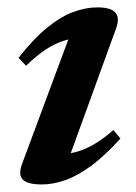

<svg xmlns="http://www.w3.org/2000/svg" viewBox="-20 -476 360 508"><path d="M39 -44 171 -399 195 -375Q171.5 -375.5 148 -368Q124.5 -360.5 100 -344.2Q75.5 -328 49 -302L29 -323Q69.5 -374.5 105.5 -403.5Q141.5 -432.5 174.5 -444.5Q207.5 -456.5 237.5 -456.5Q273 -456.5 285.2 -442.8Q297.5 -429 287 -400.5L155 -37L133.5 -69Q157 -67.5 180.8 -73.8Q204.5 -80 229.2 -94.5Q254 -109 280 -132L298.5 -109.5Q258.5 -65 222.5 -38.2Q186.5 -11.5 154 0.2Q121.5 12 90.5 12Q52.5 12 40 -1.2Q27.5 -14.5 39 -44Z"/></svg>

Font: Newsreader 16pt 16pt SemiBold
Style: Italic
Weight: 600
Italic angle: -17°
Version: Version 1.003